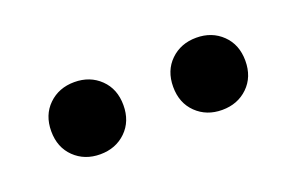

<svg xmlns="http://www.w3.org/2000/svg" viewBox="-34 -802 448 290"><g transform="rotate(-20 190.0 -657.0)"><path d="M92 -599Q67 -599 50.5 -615Q34 -631 34 -657Q34 -683 50.5 -699Q67 -715 92 -715Q117 -715 133.5 -699Q150 -683 150 -657Q150 -631 133.5 -615Q117 -599 92 -599ZM288 -599Q263 -599 246.5 -615Q230 -631 230 -657Q230 -683 246.5 -699Q263 -715 288 -715Q313 -715 329.5 -699Q346 -683 346 -657Q346 -631 329.5 -615Q313 -599 288 -599Z"/></g></svg>

Font: NT Somic
Style: Regular
Weight: 400
Designer: Ravid Balaliev — lead type designer, mastering
Michael Voronin — secret advisor, marketing
Ivan Kovalenko — best boy
Foundry: NT Type
Version: Version 0.7